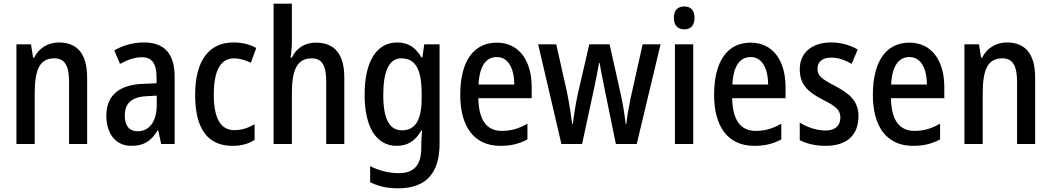

<svg xmlns="http://www.w3.org/2000/svg" viewBox="-20 -780 5694 1040"><path d="M299 -550C243 -550 192 -522 165 -468H159L148 -540H69V0H168V-274C168 -405 196 -464 275 -464C331 -464 354 -422 354 -340V0H452V-360C452 -489 398 -550 299 -550Z M759 -550C701 -550 645 -534 599 -507L630 -434C672 -457 711 -470 749 -470C803 -470 828 -436 828 -361V-329L756 -326C625 -321 556 -263 556 -154C556 -60 603 10 692 10C760 10 800 -17 834 -74H837L853 0H926V-363C926 -486 874 -550 759 -550ZM775 -259 829 -262V-210C829 -120 787 -69 726 -69C683 -69 656 -95 656 -154C656 -219 691 -255 775 -259Z M1240 10C1285 10 1325 0 1359 -22V-107C1324 -87 1290 -75 1249 -75C1175 -75 1138 -140 1138 -267C1138 -397 1174 -464 1248 -464C1277 -464 1308 -455 1339 -440L1368 -520C1337 -538 1296 -550 1244 -550C1109 -550 1037 -447 1037 -266C1037 -79 1107 10 1240 10Z M1561 -558V-760H1462V0H1561V-274C1561 -402 1589 -464 1669 -464C1723 -464 1747 -426 1747 -340V0H1845V-360C1845 -485 1794 -549 1691 -549C1634 -549 1585 -521 1561 -468H1554C1558 -492 1561 -526 1561 -558Z M2132 -550C2021 -550 1955 -449 1955 -267C1955 -90 2019 10 2129 10C2186 10 2229 -15 2262 -73H2266C2264 -49 2262 -18 2262 4V19C2262 117 2220 158 2140 158C2090 158 2037 146 1985 120V207C2031 230 2079 240 2137 240C2291 240 2361 154 2361 -1V-540H2278L2268 -469H2263C2230 -526 2187 -550 2132 -550ZM2154 -464C2229 -464 2264 -407 2264 -271V-247C2264 -128 2228 -74 2157 -74C2089 -74 2056 -136 2056 -266C2056 -396 2088 -464 2154 -464Z M2671 -549C2545 -549 2473 -448 2473 -266C2473 -99 2544 10 2691 10C2747 10 2793 -1 2837 -25V-110C2790 -83 2748 -71 2698 -71C2616 -71 2573 -130 2571 -248H2860V-308C2860 -450 2793 -549 2671 -549ZM2671 -471C2735 -471 2765 -407 2766 -322H2572C2577 -423 2613 -471 2671 -471Z M3258 -283 3316 0H3429L3558 -540H3461L3396 -249C3385 -196 3375 -139 3373 -109H3369C3363 -165 3351 -231 3342 -271L3282 -540H3172L3110 -272C3098 -217 3088 -152 3083 -109H3079C3073 -159 3062 -227 3051 -282L2993 -540H2895L3021 0H3133L3194 -283C3203 -323 3218 -398 3225 -439H3228C3234 -400 3250 -325 3258 -283Z M3687 -745C3651 -745 3630 -725 3630 -683C3630 -642 3652 -621 3687 -621C3721 -621 3742 -642 3742 -683C3742 -724 3722 -745 3687 -745ZM3735 -540H3636V0H3735Z M4046 -549C3920 -549 3848 -448 3848 -266C3848 -99 3919 10 4066 10C4122 10 4168 -1 4212 -25V-110C4165 -83 4123 -71 4073 -71C3991 -71 3948 -130 3946 -248H4235V-308C4235 -450 4168 -549 4046 -549ZM4046 -471C4110 -471 4140 -407 4141 -322H3947C3952 -423 3988 -471 4046 -471Z M4630 -150C4630 -235 4579 -274 4504 -314C4429 -353 4408 -370 4408 -408C4408 -445 4435 -468 4482 -468C4523 -468 4558 -454 4593 -434L4626 -512C4581 -537 4535 -550 4482 -550C4379 -550 4312 -495 4312 -405C4312 -320 4358 -281 4437 -240C4515 -202 4532 -179 4532 -143C4532 -100 4505 -73 4451 -73C4401 -73 4348 -93 4312 -116V-21C4349 -2 4394 10 4452 10C4563 10 4630 -45 4630 -150Z M4906 -549C4780 -549 4708 -448 4708 -266C4708 -99 4779 10 4926 10C4982 10 5028 -1 5072 -25V-110C5025 -83 4983 -71 4933 -71C4851 -71 4808 -130 4806 -248H5095V-308C5095 -450 5028 -549 4906 -549ZM4906 -471C4970 -471 5000 -407 5001 -322H4807C4812 -423 4848 -471 4906 -471Z M5434 -550C5378 -550 5327 -522 5300 -468H5294L5283 -540H5204V0H5303V-274C5303 -405 5331 -464 5410 -464C5466 -464 5489 -422 5489 -340V0H5587V-360C5587 -489 5533 -550 5434 -550Z"/></svg>

Font: Noto Sans Gujarati Condensed Medium
Style: Regular
Weight: 500
Width: 3
Designer: Jelle Bosma - Monotype Design Team, Universal Thirst
Foundry: Monotype Imaging Inc.
Version: Version 2.106